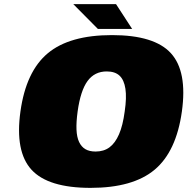

<svg xmlns="http://www.w3.org/2000/svg" viewBox="-20 -890 908 930"><path d="M211.5 -632Q317 -720 522.5 -720Q728 -720 808 -632Q888 -544 861 -350Q834 -156 729 -68Q624 20 418.5 20Q213 20 132.5 -68Q52 -156 79 -350Q106 -544 211.5 -632ZM497 -544Q438 -544 404 -497.5Q370 -451 356 -350Q349 -299 350.5 -262.5Q352 -226 363 -202.5Q374 -179 393.5 -167.5Q413 -156 443 -156Q483 -156 510.5 -176.5Q538 -197 556.5 -239.5Q575 -282 584 -350Q594 -417 587.5 -460Q581 -503 559 -523.5Q537 -544 497 -544ZM542 -870 620 -750H454L335 -870Z"/></svg>

Font: Fivo Sans Modern ExtBlk
Style: Regular
Weight: 900
Designer: Alexander Slobzheninov
Foundry: Alexander Slobzheninov
Version: 1.0